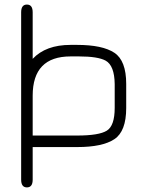

<svg xmlns="http://www.w3.org/2000/svg" viewBox="-20 -648 637 846"><path d="M485.4 -277.3Q484.4 -359.4 445.3 -380.9Q411.1 -399.4 328.1 -399.4Q324.2 -399.4 319.3 -399.4H291Q124 -399.4 124 -226.6V-50.8H320.3Q416 -50.8 450.7 -72.3Q485.4 -93.8 485.4 -172.9ZM536.1 -171.9Q536.1 -69.3 483.9 -34.7Q431.6 0 320.3 0H124V143.6Q124 177.7 98.6 177.7Q73.2 177.7 73.2 143.6V-593.8Q73.2 -627.9 98.6 -627.9Q124 -627.9 124 -593.8V-388.7Q181.6 -450.2 291 -450.2H319.3Q431.6 -450.2 483.9 -415.5Q536.1 -380.9 536.1 -278.3Z"/></svg>

Font: Jura
Style: Book
Weight: 400
Version: Version 2.5